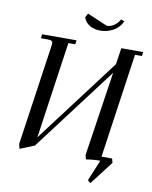

<svg xmlns="http://www.w3.org/2000/svg" viewBox="-106 -954 932 1178"><g transform="rotate(10 359.5 -365.0)"><path d="M67.9 -14.2 158.2 -637.2Q160.2 -650.9 160.2 -655.8Q160.2 -668.5 153.3 -672.6Q146.5 -676.8 127.9 -676.8H86.9L89.8 -702.1H304.2L300.8 -676.8H257.8L170.9 -74.2L567.9 -600.1L583 -702.1H719.2L715.8 -676.8H672.9L579.1 -25.9H645L651.9 0L540 146L522 130.9L576.2 0Q530.8 0 487.8 7.8L481 -19L560.1 -544.9L165 -22L75.2 14.2ZM332 -850.1 345.2 -876 472.2 -821.8Q521.5 -824.7 551.8 -876L573.2 -867.2Q552.2 -825.2 515.1 -805.7Q478 -786.1 437 -786.1Q400.9 -786.1 372.6 -801.5Q344.2 -816.9 332 -850.1Z"/></g></svg>

Font: Dihjauti S
Style: Bold Italic
Weight: 700
Italic angle: -9°
Designer: T. Christopher White
Version: Version 3.0.0